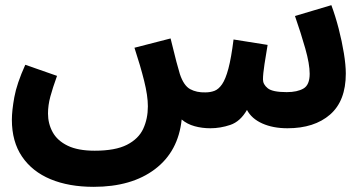

<svg xmlns="http://www.w3.org/2000/svg" viewBox="-20 -492 1410 744"><path d="M343 232Q247 232 176 202.5Q105 173 65.5 115Q26 57 26 -28Q26 -63 35.5 -115.5Q45 -168 78 -241L201 -198Q184 -151 175 -117.5Q166 -84 166 -52Q166 -13 184 20Q202 53 242 72.5Q282 92 347 92Q427 92 472 69Q517 46 535 7Q553 -32 553 -80Q553 -121 538.5 -179Q524 -237 501 -307L641 -343Q655 -285 663.5 -253Q672 -221 677 -205Q692 -160 717 -146.5Q742 -133 776 -134Q795 -134 811 -140Q827 -146 840.5 -165.5Q854 -185 865 -226Q876 -267 885 -339L1017 -318Q1011 -283 1005 -244Q999 -205 999 -184Q999 -165 1017.5 -150Q1036 -135 1091 -135Q1132 -135 1156 -149Q1180 -163 1180 -206Q1180 -244 1163 -304Q1146 -364 1123 -430L1264 -472Q1280 -429 1292.5 -380.5Q1305 -332 1312.5 -286Q1320 -240 1320 -207Q1320 -101 1259 -48Q1198 5 1094 5Q1038 5 996.5 -13.5Q955 -32 937 -66Q911 -21 872.5 -8Q834 5 795 5Q763 5 734 -3Q705 -11 684 -29Q671 95 580.5 163.5Q490 232 343 232Z"/></svg>

Font: Noto IKEA Arabic
Style: Bold
Weight: 700
Designer: Monotype Design Team
Foundry: Monotype Imaging Inc.
Version: Version 1.200